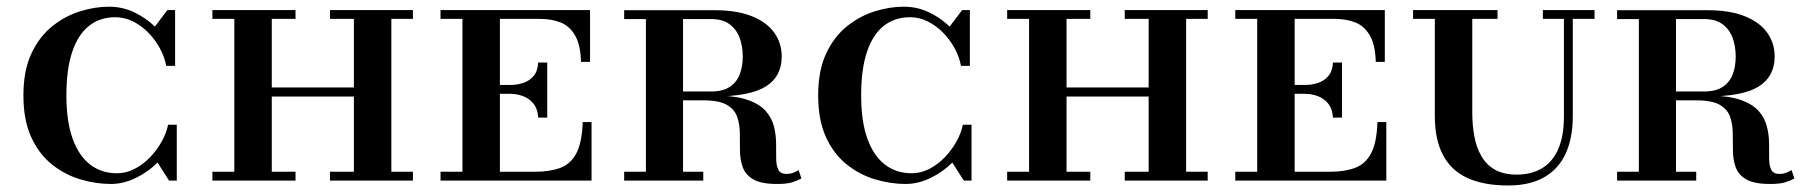

<svg xmlns="http://www.w3.org/2000/svg" viewBox="-20 -540 5384 574"><path d="M311.5 10Q266.5 10 220.2 -3.8Q174 -17.5 135.2 -48.5Q96.5 -79.5 73.2 -130.2Q50 -181 50 -255Q50 -329 73.8 -379.8Q97.5 -430.5 136.2 -461.5Q175 -492.5 219.5 -506.2Q264 -520 305.5 -520Q346.5 -520 381.8 -503Q417 -486 443 -460.5L480.5 -510H503.5V-343H477Q472 -370 457.8 -396Q443.5 -422 422.8 -443Q402 -464 377 -476.2Q352 -488.5 325 -488.5Q279 -488.5 246.2 -462.8Q213.5 -437 196 -385.2Q178.5 -333.5 178.5 -255Q178.5 -177 197.2 -125.2Q216 -73.5 249.8 -47.8Q283.5 -22 329.5 -22Q357 -22 382.2 -35Q407.5 -48 428.2 -69.5Q449 -91 463.2 -116.5Q477.5 -142 482.5 -167H508.5V0H485.5L451 -54Q423 -26 386 -8Q349 10 311.5 10Z M1038 0V-510H1150V0ZM615 0V-26.5H863.5V0ZM680.5 0V-510H792.5V0ZM966.5 0V-26.5H1214.5V0ZM765 -251.5V-278.5H1058V-251.5ZM615 -483.5V-510H863.5V-483.5ZM966.5 -483.5V-510H1214.5V-483.5Z M1589 -188.5Q1587.5 -214.5 1575 -230Q1562.5 -245.5 1544 -252.5Q1525.5 -259.5 1505.5 -259.5H1450.5V-286H1505.5Q1525.5 -286 1544 -292Q1562.5 -298 1575 -312.5Q1587.5 -327 1589 -353H1616V-188.5ZM1722 -175H1748.5V0H1297V-26.5H1362.5V-483.5H1297V-510H1744V-355H1717Q1715.5 -406.5 1699 -434.5Q1682.5 -462.5 1655.5 -473Q1628.5 -483.5 1595 -483.5H1474.5V-26.5H1579.5Q1623 -26.5 1654.2 -37.8Q1685.5 -49 1702.8 -81.2Q1720 -113.5 1722 -175Z M1983.5 -251.5V-266.5H2106Q2140.5 -266.5 2161.2 -280Q2182 -293.5 2191.2 -317Q2200.5 -340.5 2200.5 -371Q2200.5 -401.5 2191.2 -426.8Q2182 -452 2161.2 -467.5Q2140.5 -483 2106 -483H1846V-509.5H2116.5Q2183 -509.5 2227.8 -491.5Q2272.5 -473.5 2294.8 -442.2Q2317 -411 2317 -371Q2317 -311 2269 -281.2Q2221 -251.5 2113 -251.5ZM1846 0V-26.5H2082.5V0ZM1911 0V-509.5H2022V0ZM2303.5 10Q2256 10 2232.5 -3.5Q2209 -17 2200.8 -39.5Q2192.5 -62 2192.2 -88.8Q2192 -115.5 2191.8 -142Q2191.5 -168.5 2183.8 -190.8Q2176 -213 2153 -226.5Q2130 -240 2082.5 -240H1983.5V-254H2119Q2179.5 -254 2215.5 -241.2Q2251.5 -228.5 2269.5 -207.8Q2287.5 -187 2293.8 -162Q2300 -137 2300.2 -112Q2300.5 -87 2300.5 -66.2Q2300.5 -45.5 2306.8 -32.8Q2313 -20 2331.5 -20Q2342 -20 2350.5 -23.2Q2359 -26.5 2367.5 -31.5L2376 -6.5Q2364 0 2348.2 5Q2332.5 10 2303.5 10Z M2687.5 10Q2642.5 10 2596.2 -3.8Q2550 -17.5 2511.2 -48.5Q2472.5 -79.5 2449.2 -130.2Q2426 -181 2426 -255Q2426 -329 2449.8 -379.8Q2473.5 -430.5 2512.2 -461.5Q2551 -492.5 2595.5 -506.2Q2640 -520 2681.5 -520Q2722.5 -520 2757.8 -503Q2793 -486 2819 -460.5L2856.5 -510H2879.5V-343H2853Q2848 -370 2833.8 -396Q2819.5 -422 2798.8 -443Q2778 -464 2753 -476.2Q2728 -488.5 2701 -488.5Q2655 -488.5 2622.2 -462.8Q2589.5 -437 2572 -385.2Q2554.5 -333.5 2554.5 -255Q2554.5 -177 2573.2 -125.2Q2592 -73.5 2625.8 -47.8Q2659.5 -22 2705.5 -22Q2733 -22 2758.2 -35Q2783.5 -48 2804.2 -69.5Q2825 -91 2839.2 -116.5Q2853.5 -142 2858.5 -167H2884.5V0H2861.5L2827 -54Q2799 -26 2762 -8Q2725 10 2687.5 10Z M3414 0V-510H3526V0ZM2991 0V-26.5H3239.5V0ZM3056.5 0V-510H3168.5V0ZM3342.5 0V-26.5H3590.5V0ZM3141 -251.5V-278.5H3434V-251.5ZM2991 -483.5V-510H3239.5V-483.5ZM3342.5 -483.5V-510H3590.5V-483.5Z M3965 -188.5Q3963.5 -214.5 3951 -230Q3938.5 -245.5 3920 -252.5Q3901.5 -259.5 3881.5 -259.5H3826.5V-286H3881.5Q3901.5 -286 3920 -292Q3938.5 -298 3951 -312.5Q3963.5 -327 3965 -353H3992V-188.5ZM4098 -175H4124.5V0H3673V-26.5H3738.5V-483.5H3673V-510H4120V-355H4093Q4091.5 -406.5 4075 -434.5Q4058.5 -462.5 4031.5 -473Q4004.5 -483.5 3971 -483.5H3850.5V-26.5H3955.5Q3999 -26.5 4030.2 -37.8Q4061.5 -49 4078.8 -81.2Q4096 -113.5 4098 -175Z M4489 14.5Q4415.5 14.5 4366.8 -8Q4318 -30.5 4293.8 -76.8Q4269.5 -123 4269.5 -193V-510H4381.5V-202.5Q4381.5 -165.5 4387.8 -132Q4394 -98.5 4409 -72.8Q4424 -47 4449.8 -32.5Q4475.5 -18 4515 -18Q4557 -18 4588.8 -36.2Q4620.5 -54.5 4638 -93.2Q4655.5 -132 4655.5 -193V-510H4682V-193Q4682 -127 4660.5 -80.5Q4639 -34 4596 -9.8Q4553 14.5 4489 14.5ZM4204.5 -483.5V-510H4457V-483.5ZM4592.5 -483.5V-510H4747V-483.5Z M4952 -251.5V-266.5H5074.5Q5109 -266.5 5129.8 -280Q5150.5 -293.5 5159.8 -317Q5169 -340.5 5169 -371Q5169 -401.5 5159.8 -426.8Q5150.5 -452 5129.8 -467.5Q5109 -483 5074.5 -483H4814.5V-509.5H5085Q5151.5 -509.5 5196.2 -491.5Q5241 -473.5 5263.2 -442.2Q5285.5 -411 5285.5 -371Q5285.5 -311 5237.5 -281.2Q5189.5 -251.5 5081.5 -251.5ZM4814.5 0V-26.5H5051V0ZM4879.5 0V-509.5H4990.5V0ZM5272 10Q5224.5 10 5201 -3.5Q5177.5 -17 5169.2 -39.5Q5161 -62 5160.8 -88.8Q5160.5 -115.5 5160.2 -142Q5160 -168.5 5152.2 -190.8Q5144.5 -213 5121.5 -226.5Q5098.5 -240 5051 -240H4952V-254H5087.5Q5148 -254 5184 -241.2Q5220 -228.5 5238 -207.8Q5256 -187 5262.2 -162Q5268.5 -137 5268.8 -112Q5269 -87 5269 -66.2Q5269 -45.5 5275.2 -32.8Q5281.5 -20 5300 -20Q5310.5 -20 5319 -23.2Q5327.5 -26.5 5336 -31.5L5344.5 -6.5Q5332.5 0 5316.8 5Q5301 10 5272 10Z"/></svg>

Font: Bodoni Moda SC 9pt Medium
Style: Regular
Weight: 500
Designer: Owen Earl
Foundry: indestructible type
Version: Version 2.005